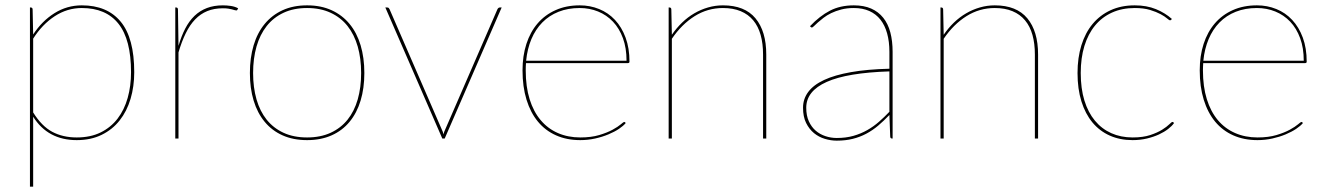

<svg xmlns="http://www.w3.org/2000/svg" viewBox="-20 -518 4961 718"><path d="M104 -97.5Q136 -46 175.5 -25Q215 -4 267 -4Q318.5 -4 356.5 -22.8Q394.5 -41.5 419.8 -74.5Q445 -107.5 457.5 -152Q470 -196.5 470 -248Q470 -370 423.2 -429Q376.5 -488 286 -488Q231.5 -488 184.8 -457.5Q138 -427 104 -373.5ZM104 -389Q137 -439.5 183.8 -468.8Q230.5 -498 286 -498Q381 -498 431.5 -436.8Q482 -375.5 482 -248Q482 -194.5 468.2 -148.2Q454.5 -102 427.5 -67.8Q400.5 -33.5 360.2 -13.8Q320 6 267 6Q159 6 104 -81.5V180H92V-490H95Q102 -490 102 -482Z M647.5 -346.5Q658 -382.5 672.5 -410.8Q687 -439 707.2 -458.5Q727.5 -478 753.8 -488Q780 -498 813.5 -498Q828 -498 843.2 -495.8Q858.5 -493.5 870.5 -487L868.5 -483Q867.5 -481.5 866.8 -480.2Q866 -479 863.5 -479Q861 -479 857 -480.2Q853 -481.5 847.2 -483Q841.5 -484.5 833.2 -485.8Q825 -487 813.5 -487Q780.5 -487 755 -476.5Q729.5 -466 709.8 -445.5Q690 -425 674.8 -394Q659.5 -363 647.5 -322V0H635.5V-490H638.5Q645.5 -490 645.5 -482Z M1128.5 -498Q1180 -498 1220 -479.8Q1260 -461.5 1287.2 -428.5Q1314.5 -395.5 1328.5 -348.8Q1342.5 -302 1342.5 -245Q1342.5 -188 1328.5 -141.8Q1314.5 -95.5 1287.2 -62.5Q1260 -29.5 1220 -11.8Q1180 6 1128.5 6Q1076.5 6 1036.8 -11.8Q997 -29.5 969.8 -62.5Q942.5 -95.5 928.5 -141.8Q914.5 -188 914.5 -245Q914.5 -302 928.5 -348.8Q942.5 -395.5 969.8 -428.5Q997 -461.5 1036.8 -479.8Q1076.5 -498 1128.5 -498ZM1128.5 -4Q1178.5 -4 1216.5 -21.5Q1254.5 -39 1279.8 -70.5Q1305 -102 1317.8 -146.5Q1330.5 -191 1330.5 -245Q1330.5 -299 1317.8 -343.8Q1305 -388.5 1279.8 -420.5Q1254.5 -452.5 1216.5 -470.2Q1178.5 -488 1128.5 -488Q1078 -488 1040.2 -470.2Q1002.5 -452.5 977.2 -420.5Q952 -388.5 939.2 -343.8Q926.5 -299 926.5 -245Q926.5 -191 939.2 -146.5Q952 -102 977.2 -70.5Q1002.5 -39 1040.2 -21.5Q1078 -4 1128.5 -4Z M1856 -490 1643 0H1634L1421 -490H1428Q1432 -490 1434 -487.8Q1436 -485.5 1437 -483L1632 -34Q1634.5 -29.5 1636 -24.8Q1637.5 -20 1638.5 -15.5Q1639.5 -20 1641 -24.8Q1642.5 -29.5 1645 -34L1840 -483Q1843.5 -490 1849 -490Z M2323 -291Q2323 -338.5 2309.5 -375.2Q2296 -412 2272.2 -437Q2248.5 -462 2216.5 -475Q2184.5 -488 2148 -488Q2104 -488 2068.8 -474Q2033.5 -460 2008 -434Q1982.5 -408 1967.2 -371.8Q1952 -335.5 1947.5 -291ZM2320 -58Q2311.5 -47.5 2294.8 -36.2Q2278 -25 2255.2 -15.5Q2232.5 -6 2205.5 0Q2178.5 6 2150 6Q2099.5 6 2059.5 -11.8Q2019.5 -29.5 1991.8 -63Q1964 -96.5 1949 -145Q1934 -193.5 1934 -255Q1934 -309 1948.5 -353.8Q1963 -398.5 1990.5 -430.5Q2018 -462.5 2057.8 -480.2Q2097.5 -498 2148 -498Q2186.5 -498 2220.5 -484.2Q2254.5 -470.5 2279.8 -443.5Q2305 -416.5 2319.5 -377.2Q2334 -338 2334 -287Q2334 -284.5 2332.2 -283.2Q2330.5 -282 2328 -282H1947Q1946.5 -275 1946.2 -268.5Q1946 -262 1946 -255Q1946 -194 1960.5 -147.2Q1975 -100.5 2001.8 -68.8Q2028.5 -37 2066.2 -20.5Q2104 -4 2150 -4Q2191 -4 2221 -13Q2251 -22 2271 -33Q2291 -44 2301.5 -53Q2312 -62 2314 -62Q2316 -62 2318 -60Z M2492.5 -388Q2509.5 -413 2530.8 -433.5Q2552 -454 2576.5 -468.2Q2601 -482.5 2628 -490.2Q2655 -498 2683.5 -498Q2765 -498 2805.2 -449.5Q2845.5 -401 2845.5 -314V0H2833.5V-314Q2833.5 -355 2824.5 -387.2Q2815.5 -419.5 2796.8 -442Q2778 -464.5 2749.8 -476.2Q2721.5 -488 2683.5 -488Q2626 -488 2577.5 -457.5Q2529 -427 2492.5 -373V0H2480.5V-490H2483.5Q2490.5 -490 2490.5 -482Z M3306 -251Q3148.5 -246 3071.8 -211.8Q2995 -177.5 2995 -115Q2995 -85.5 3004.8 -64.2Q3014.5 -43 3030.5 -29.2Q3046.5 -15.5 3067 -8.8Q3087.5 -2 3109 -2Q3143.5 -2 3171.5 -10Q3199.5 -18 3223.2 -31.5Q3247 -45 3267.2 -62.8Q3287.5 -80.5 3306 -100ZM3009 -420Q3045 -458 3083.5 -478Q3122 -498 3173 -498Q3210.5 -498 3237.8 -486Q3265 -474 3283 -451.5Q3301 -429 3309.5 -396.8Q3318 -364.5 3318 -324V0H3316Q3309 0 3309 -8L3306 -88Q3285 -66 3264 -48.2Q3243 -30.5 3219.5 -18Q3196 -5.5 3169 1.2Q3142 8 3109 8Q3087 8 3064.5 1.2Q3042 -5.5 3024 -20.2Q3006 -35 2994.5 -58.2Q2983 -81.5 2983 -115Q2983 -148 3002.5 -174.2Q3022 -200.5 3061.8 -219Q3101.5 -237.5 3162.2 -248.2Q3223 -259 3306 -261V-324Q3306 -362.5 3297.5 -393Q3289 -423.5 3272.5 -444.5Q3256 -465.5 3231 -476.8Q3206 -488 3173 -488Q3147 -488 3126 -482.5Q3105 -477 3088.5 -469Q3072 -461 3059.8 -451.5Q3047.5 -442 3038.5 -434Q3029.5 -426 3024 -420.5Q3018.5 -415 3016 -415Q3014 -415 3011 -418Z M3509 -388Q3526 -413 3547.2 -433.5Q3568.5 -454 3593 -468.2Q3617.5 -482.5 3644.5 -490.2Q3671.5 -498 3700 -498Q3781.5 -498 3821.8 -449.5Q3862 -401 3862 -314V0H3850V-314Q3850 -355 3841 -387.2Q3832 -419.5 3813.2 -442Q3794.5 -464.5 3766.2 -476.2Q3738 -488 3700 -488Q3642.5 -488 3594 -457.5Q3545.5 -427 3509 -373V0H3497V-490H3500Q3507 -490 3507 -482Z M4359.5 -444Q4357.5 -442 4355.5 -442Q4352.5 -442 4344.2 -449.2Q4336 -456.5 4320.2 -465Q4304.5 -473.5 4280.8 -480.8Q4257 -488 4223.5 -488Q4176 -488 4138.5 -471Q4101 -454 4075 -422.5Q4049 -391 4035.2 -346Q4021.5 -301 4021.5 -245Q4021.5 -187 4035.2 -142.2Q4049 -97.5 4074.5 -66.8Q4100 -36 4135.8 -20Q4171.5 -4 4215.5 -4Q4254.5 -4 4281.5 -13Q4308.5 -22 4326 -33Q4343.5 -44 4352.5 -53Q4361.5 -62 4364.5 -62Q4366.5 -62 4368.5 -60L4370.5 -58Q4363 -47 4348.5 -35.8Q4334 -24.5 4314 -15.2Q4294 -6 4269 0Q4244 6 4215.5 6Q4168 6 4130 -11Q4092 -28 4065.2 -60.2Q4038.5 -92.5 4024 -139Q4009.5 -185.5 4009.5 -245Q4009.5 -302 4024 -348.8Q4038.5 -395.5 4066 -428.5Q4093.5 -461.5 4133.2 -479.8Q4173 -498 4223.5 -498Q4268 -498 4302.8 -483.8Q4337.5 -469.5 4362.5 -447Z M4855.5 -291Q4855.5 -338.5 4842 -375.2Q4828.5 -412 4804.8 -437Q4781 -462 4749 -475Q4717 -488 4680.5 -488Q4636.5 -488 4601.2 -474Q4566 -460 4540.5 -434Q4515 -408 4499.8 -371.8Q4484.5 -335.5 4480 -291ZM4852.5 -58Q4844 -47.5 4827.2 -36.2Q4810.5 -25 4787.8 -15.5Q4765 -6 4738 0Q4711 6 4682.5 6Q4632 6 4592 -11.8Q4552 -29.5 4524.2 -63Q4496.5 -96.5 4481.5 -145Q4466.5 -193.5 4466.5 -255Q4466.5 -309 4481 -353.8Q4495.5 -398.5 4523 -430.5Q4550.5 -462.5 4590.2 -480.2Q4630 -498 4680.5 -498Q4719 -498 4753 -484.2Q4787 -470.5 4812.2 -443.5Q4837.5 -416.5 4852 -377.2Q4866.5 -338 4866.5 -287Q4866.5 -284.5 4864.8 -283.2Q4863 -282 4860.5 -282H4479.5Q4479 -275 4478.8 -268.5Q4478.5 -262 4478.5 -255Q4478.5 -194 4493 -147.2Q4507.5 -100.5 4534.2 -68.8Q4561 -37 4598.8 -20.5Q4636.5 -4 4682.5 -4Q4723.5 -4 4753.5 -13Q4783.5 -22 4803.5 -33Q4823.5 -44 4834 -53Q4844.5 -62 4846.5 -62Q4848.5 -62 4850.5 -60Z"/></svg>

Font: Lato 2
Style: Regular
Weight: 100
Designer: Lukasz Dziedzic with Adam Twardoch and Botio Nikoltchev
Foundry: tyPoland Lukasz Dziedzic
Version: Version 2.015; 2015-08-06; http://www.latofonts.com/